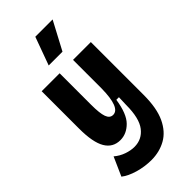

<svg xmlns="http://www.w3.org/2000/svg" viewBox="-284 -823 1044 1044"><g transform="rotate(-45 237.5 -301.5)"><path d="M205 159Q153 159 103.5 144.5Q54 130 25 107L73 -1Q99 21 130.5 32Q162 43 190 43Q248 43 283.5 -3Q319 -49 319 -151L321 -208H301Q287 -114 248.5 -75.5Q210 -37 162 -37Q105 -37 76 -86Q47 -135 47 -241V-528H185V-286Q185 -220 195.5 -191Q206 -162 231 -162Q286 -162 288 -307V-528H425V-122Q425 -20 396 41.5Q367 103 317 131Q267 159 205 159ZM279 -600H173L232 -762H365Z"/></g></svg>

Font: Bricolage Grotesque 12pt Condensed Bricolage Grotesque 10pt Condensed Regular
Style: Bold
Weight: 700
Width: 3
Designer: Mathieu Triay
Foundry: Atelier Triay
Version: Version 1.001; ttfautohint (v1.8.4.7-5d5b);gftools[0.9.33.de